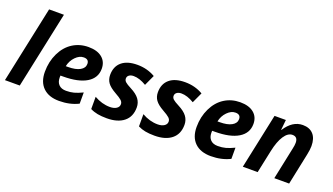

<svg xmlns="http://www.w3.org/2000/svg" viewBox="-68 -1269 3097 1788"><g transform="rotate(20 1480.5 -375.0)"><path d="M165 0H18.1L179.2 -759.8H326.2Z M636.7 -450.2Q593.8 -450.2 555.7 -411.1Q517.6 -372.1 505.9 -315.9H527.8Q603.5 -315.9 645.8 -339.6Q688 -363.3 688 -403.8Q688 -450.2 636.7 -450.2ZM556.6 9.8Q454.1 9.8 397.5 -45.4Q340.8 -100.6 340.8 -201.2Q340.8 -302.2 381.1 -385.5Q421.4 -468.8 490.2 -512.5Q559.1 -556.2 646 -556.2Q732.4 -556.2 780.8 -516.4Q829.1 -476.6 829.1 -407.2Q829.1 -315.9 747.6 -266.4Q666 -216.8 514.6 -216.8H489.7L488.8 -206.5V-196.8Q488.8 -152.3 513.9 -126.7Q539.1 -101.1 585.9 -101.1Q628.4 -101.1 663.1 -110.4Q697.8 -119.6 747.1 -143.1V-32.2Q663.1 9.8 556.6 9.8Z M1258.8 -180.2Q1258.8 -88.4 1198 -39.3Q1137.2 9.8 1028.8 9.8Q976.6 9.8 937.7 2.4Q898.9 -4.9 865.2 -22V-143.1Q941.9 -99.1 1021 -99.1Q1060.1 -99.1 1085 -115Q1109.9 -130.9 1109.9 -158.2Q1109.9 -179.2 1091.8 -195.8Q1073.7 -212.4 1027.8 -237.8Q968.8 -271 945.3 -304Q921.9 -336.9 921.9 -381.8Q921.9 -464.8 975.8 -510.5Q1029.8 -556.2 1129.9 -556.2Q1228 -556.2 1307.1 -509.8L1258.8 -404.8Q1190.4 -445.8 1132.8 -445.8Q1105 -445.8 1087.9 -433.3Q1070.8 -420.9 1070.8 -399.9Q1070.8 -380.9 1086.4 -366.5Q1102.1 -352.1 1145 -330.1Q1205.1 -299.3 1231.9 -263.2Q1258.8 -227.1 1258.8 -180.2Z M1731.9 -180.2Q1731.9 -88.4 1671.1 -39.3Q1610.4 9.8 1502 9.8Q1449.7 9.8 1410.9 2.4Q1372.1 -4.9 1338.4 -22V-143.1Q1415 -99.1 1494.1 -99.1Q1533.2 -99.1 1558.1 -115Q1583 -130.9 1583 -158.2Q1583 -179.2 1564.9 -195.8Q1546.9 -212.4 1501 -237.8Q1441.9 -271 1418.5 -304Q1395 -336.9 1395 -381.8Q1395 -464.8 1449 -510.5Q1502.9 -556.2 1603 -556.2Q1701.2 -556.2 1780.3 -509.8L1731.9 -404.8Q1663.6 -445.8 1606 -445.8Q1578.1 -445.8 1561 -433.3Q1543.9 -420.9 1543.9 -399.9Q1543.9 -380.9 1559.6 -366.5Q1575.2 -352.1 1618.2 -330.1Q1678.2 -299.3 1705.1 -263.2Q1731.9 -227.1 1731.9 -180.2Z M2140.1 -450.2Q2097.2 -450.2 2059.1 -411.1Q2021 -372.1 2009.3 -315.9H2031.2Q2106.9 -315.9 2149.2 -339.6Q2191.4 -363.3 2191.4 -403.8Q2191.4 -450.2 2140.1 -450.2ZM2060.1 9.8Q1957.5 9.8 1900.9 -45.4Q1844.2 -100.6 1844.2 -201.2Q1844.2 -302.2 1884.5 -385.5Q1924.8 -468.8 1993.7 -512.5Q2062.5 -556.2 2149.4 -556.2Q2235.8 -556.2 2284.2 -516.4Q2332.5 -476.6 2332.5 -407.2Q2332.5 -315.9 2251 -266.4Q2169.4 -216.8 2018.1 -216.8H1993.2L1992.2 -206.5V-196.8Q1992.2 -152.3 2017.3 -126.7Q2042.5 -101.1 2089.4 -101.1Q2131.8 -101.1 2166.5 -110.4Q2201.2 -119.6 2250.5 -143.1V-32.2Q2166.5 9.8 2060.1 9.8Z M2834.5 0H2687.5L2754.4 -318.8Q2762.2 -352.1 2762.2 -377Q2762.2 -437 2709.5 -437Q2664.6 -437 2627.9 -381.3Q2591.3 -325.7 2570.3 -226.1L2522.5 0H2375.5L2491.2 -545.9H2603.5L2593.3 -444.8H2596.2Q2667.5 -556.2 2769.5 -556.2Q2836.9 -556.2 2873.8 -515.4Q2910.6 -474.6 2910.6 -398.9Q2910.6 -363.3 2899.4 -311Z"/></g></svg>

Font: TypoPRO Open Sans
Style: Bold Italic
Weight: 700
Italic angle: -12°
Foundry: Ascender Corporation
Version: Version 1.10